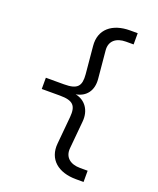

<svg xmlns="http://www.w3.org/2000/svg" viewBox="-168 -930 937 1140"><g transform="rotate(20 300.0 -360.0)"><path d="M501 -759V-830H453C341 -830 268 -771 278 -668L294 -495C300 -423 280 -395 194 -395H79V-324H194C280 -324 300 -296 294 -225L278 -52C268 51 341 110 453 110H501V39H453C391 39 351 7 357 -52L373 -225C380 -298 341 -351 279 -363C342 -374 380 -421 373 -495L357 -668C351 -727 391 -759 453 -759Z"/></g></svg>

Font: Tekne LDO Light
Style: Regular
Weight: 300
Monospace: yes
Designer: Alessio Laiso, Mario Rullo, Paolo Rosset
Foundry: Alessio Laiso
Version: Version 1.000;hotconv 1.0.109;makeotfexe 2.5.65596